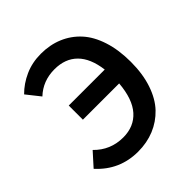

<svg xmlns="http://www.w3.org/2000/svg" viewBox="-184 -799 943 943"><g transform="rotate(-45 288.0 -327.0)"><path d="M241.2 12.2Q113.3 12.2 26.9 -83L88.9 -151.9Q150.4 -88.9 238.8 -88.9Q314 -88.9 358.9 -139.2Q403.8 -189.5 412.1 -291H160.2V-389.2H410.2Q398.9 -477.1 354.7 -521Q310.5 -564.9 236.8 -564.9Q155.8 -564.9 100.1 -512.2L43.9 -583Q81.1 -620.6 131.8 -643.3Q182.6 -666 243.2 -666Q305.7 -666 357.4 -644.3Q409.2 -622.6 447.3 -581.1Q485.4 -539.6 506.6 -474.1Q527.8 -408.7 527.8 -325.2Q527.8 -242.2 505.9 -177Q483.9 -111.8 445.1 -71Q406.2 -30.3 354.5 -9Q302.7 12.2 241.2 12.2Z"/></g></svg>

Font: Source Sans 3 Semibold
Style: Regular
Weight: 600
Designer: Paul D. Hunt
Foundry: Adobe
Version: Version 3.052;hotconv 1.1.0;makeotfexe 2.6.0